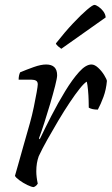

<svg xmlns="http://www.w3.org/2000/svg" viewBox="-20 -763 456 783"><path d="M118 0Q109 0 91.5 -8.5Q74 -17 59 -28Q44 -39 41 -46Q45 -59 54 -91.5Q63 -124 75.5 -168Q88 -212 102 -261Q111 -293 118 -327Q125 -361 129.5 -386.5Q134 -412 134 -419Q134 -430 127 -434Q120 -438 109 -438H56Q56 -455 62 -468Q88 -479 117.5 -489.5Q147 -500 168 -500Q213 -500 213 -456Q213 -445 205 -413.5Q197 -382 185 -341Q173 -300 160.5 -261.5Q148 -223 139 -199L142 -195Q163 -239 190 -291.5Q217 -344 246 -391.5Q275 -439 302.5 -469.5Q330 -500 353 -500Q366 -500 380.5 -486.5Q395 -473 405 -456.5Q415 -440 416 -433Q413 -398 402 -368Q391 -338 379 -316Q355 -316 342 -324Q342 -332 341.5 -352.5Q341 -373 339 -395Q337 -417 334 -430Q324 -425 305.5 -402Q287 -379 264 -344.5Q241 -310 217.5 -270.5Q194 -231 173 -193.5Q152 -156 138 -126Q133 -112 130.5 -97Q128 -82 128 -64Q128 -42 134 -14Q132 -11 129 -7.5Q126 -4 118 0ZM230 -564Q224 -568 216.5 -574.5Q209 -581 208 -586Q245 -633 278 -668Q311 -703 334.5 -723Q358 -743 365 -743Q371 -743 382 -735.5Q393 -728 401.5 -716.5Q410 -705 411 -692Z"/></svg>

Font: Texturina Extralight
Style: Italic
Weight: 200
Italic angle: -11°
Designer: Guillermo Torres Carreño
Foundry: Omnibus-Type
Version: Version 1.002; ttfautohint (v1.8.3)